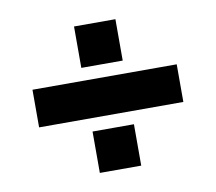

<svg xmlns="http://www.w3.org/2000/svg" viewBox="-59 -552 679 603"><g transform="rotate(-10 280.0 -250.5)"><path d="M50 -191V-311H510V-191ZM213 -17V-149H345V-17ZM213 -352V-484H345V-352Z"/></g></svg>

Font: Titillium Web
Style: Bold
Weight: 700
Designer: Mohamed Gaber, Accademia di Belle Arti di Urbino
Foundry: Kief Type Foundry, Accademia di Belle Arti di Urbino
Version: Version 3.000